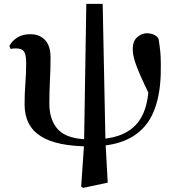

<svg xmlns="http://www.w3.org/2000/svg" viewBox="-20 -718 877 963"><path d="M396.9 224.4 387.1 217.9 401.5 8.4 412.9 -698.5H495L508.9 -9.3L520.3 198ZM429.7 16.2Q264.2 16.2 183.8 -35.2Q103.3 -86.6 103.3 -194.5Q103.3 -247.5 107.3 -300Q111.3 -352.5 111.3 -400.9Q111.3 -444.6 100.3 -459.9Q89.3 -475.2 60.1 -475.2Q52.8 -475.2 46.2 -474.6Q39.7 -473.9 33.4 -472.6L26.9 -487Q39.5 -512.4 66.2 -529.4Q92.8 -546.5 131.7 -546.5Q178 -546.5 205.8 -517.4Q233.5 -488.4 233.5 -429.9Q233.5 -371.9 230.5 -315.2Q227.5 -258.5 227.5 -199Q227.5 -112.8 273.7 -65.9Q319.9 -19 430.2 -19ZM439.9 15.5 442.2 -19Q545.4 -19 607.8 -51.5Q670.2 -84 698.7 -149.3Q727.2 -214.6 726.2 -311.7Q726.2 -334.7 724.2 -357.3Q722.2 -379.9 717.8 -413.1L763.7 -407.8L728.7 -243.7Q701 -300.4 684.6 -338.1Q668.2 -375.7 659.9 -400.1Q651.6 -424.5 648.7 -441.1Q645.8 -457.8 645.8 -471.4Q645.8 -512.4 668.7 -531.8Q691.5 -551.2 716 -551.2Q734.7 -551.2 750.4 -544.5Q766.1 -537.9 774.7 -525.3Q780.5 -493.5 783.6 -462.9Q786.6 -432.3 786.6 -394.3Q790.5 -180.2 704.1 -82.4Q617.7 15.5 439.9 15.5Z"/></svg>

Font: Noto Serif JP
Style: Regular
Weight: 200
Designer: Ryoko NISHIZUKA 西塚涼子 (kana & ideographs); Frank Grießhammer (Latin, Greek & Cyrillic); Wenlong ZHANG 张文龙 (bopomofo); San
Foundry: Adobe
Version: Version 2.001;hotconv 1.1.0;makeotfexe 2.6.0